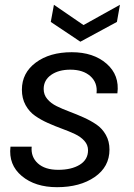

<svg xmlns="http://www.w3.org/2000/svg" viewBox="-20 -776 562 805"><path d="M439 -148.9Q439 -76.7 377.2 -33.9Q315.4 8.8 219.2 8.8Q127.4 8.8 71.3 -38.1Q15.1 -85 23.9 -161.1H112.8Q108.9 -118.2 138.7 -91.1Q168.5 -64 224.1 -64Q279.8 -64 314.5 -85.4Q349.1 -106.9 349.1 -146Q349.1 -168.5 333.7 -185.5Q318.4 -202.6 293.9 -214.1Q269.5 -225.6 240 -236.3Q210.4 -247.1 180.9 -260.3Q151.4 -273.4 127 -290.5Q102.5 -307.6 87.2 -335.4Q71.8 -363.3 71.8 -399.9Q71.8 -470.2 130.1 -513.7Q188.5 -557.1 280.8 -557.1Q371.6 -557.1 426.8 -509Q481.9 -460.9 472.2 -384.8H384.8Q389.6 -429.2 359.1 -456.5Q328.6 -483.9 274.9 -483.9Q225.6 -483.9 194.3 -461.9Q163.1 -439.9 163.1 -402.8Q163.1 -378.9 178.2 -360.8Q193.4 -342.8 217.8 -330.8Q242.2 -318.8 271.5 -307.9Q300.8 -296.9 330.3 -283.7Q359.9 -270.5 384.3 -253.9Q408.7 -237.3 423.8 -210.4Q439 -183.6 439 -148.9ZM330.1 -670.9 482.9 -755.9 470.2 -684.1 316.9 -601.1 192.9 -684.1 206.1 -755.9Z"/></svg>

Font: Poppins
Style: Italic
Weight: 400
Italic angle: -10°
Designer: Ninad Kale (Devanagari), Jonny Pinhorn (Latin)
Foundry: Indian Type Foundry
Version: Version 3.200;PS 1.000;hotconv 16.6.54;makeotf.lib2.5.65590